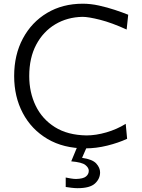

<svg xmlns="http://www.w3.org/2000/svg" viewBox="-20 -777 754 1020"><path d="M434.1 11.2Q316.9 11.2 231.9 -39.1Q147 -89.4 101.1 -176.3Q55.2 -263.2 55.2 -373Q55.2 -485.8 101.6 -572.5Q147.9 -659.2 230.2 -708.3Q312.5 -757.3 419.9 -757.3Q461.4 -757.3 505.6 -747.6Q549.8 -737.8 590.3 -724.4Q630.9 -710.9 661.1 -698.7L652.8 -620.1Q573.7 -656.2 511.7 -671.9Q449.7 -687.5 418.5 -687.5Q337.4 -686 273.4 -647.7Q209.5 -609.4 172.4 -539.6Q135.3 -469.7 135.3 -373Q135.3 -286.1 169.7 -215.1Q204.1 -144 271.7 -101.6Q339.4 -59.1 439.5 -57.6Q489.3 -57.6 544.9 -73.7Q600.6 -89.8 647.9 -119.1L655.3 -39.6Q608.9 -18.1 549.8 -3.4Q490.7 11.2 434.1 11.2ZM392.1 222.7Q377.9 222.7 359.6 220.5Q341.3 218.3 329.1 216.3V166Q338.9 168.5 356 171.1Q373 173.8 383.8 173.8Q421.9 172.9 436.8 160.6Q451.7 148.4 451.7 129.9Q451.7 114.3 433.6 99.6Q415.5 85 358.4 80.1L398.9 -17.6H442.9V0L416 61.5Q471.2 69.3 491.5 91.8Q511.7 114.3 511.7 138.7Q511.7 172.9 484.6 197.8Q457.5 222.7 392.1 222.7Z"/></svg>

Font: Pinar-FD Regular
Style: FD-Regular
Weight: 400
Designer: Amin Abedi
Version: Version 3.000